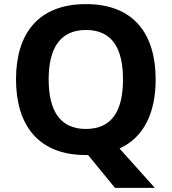

<svg xmlns="http://www.w3.org/2000/svg" viewBox="-20 -811 836 935"><path d="M738 -424C738 -646 631 -791 399 -791C165 -791 58 -646 58 -425C58 -203 165 -56 398 -56H409L540 104H734L562 -88C682 -142 738 -264 738 -424ZM217 -424C217 -574 271 -665 399 -665C527 -665 579 -574 579 -424C579 -274 527 -183 398 -183C271 -183 217 -274 217 -424Z"/></svg>

Font: Noto Sans Malayalam UI
Style: Bold
Weight: 700
Designer: Jelle Bosma - Monotype Design Team
Foundry: Monotype Imaging Inc.
Version: Version 2.104